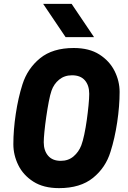

<svg xmlns="http://www.w3.org/2000/svg" viewBox="-20 -960 660 992"><path d="M285 12Q205 12 152.5 -21.5Q100 -55 74.5 -107Q49 -159 49 -215Q49 -288 61.5 -371.5Q74 -455 96 -524Q122 -606 187 -659Q252 -712 361 -712Q441 -712 493.5 -678.5Q546 -645 572 -593Q598 -541 598 -485Q598 -412 585.5 -328.5Q573 -245 551 -176Q526 -94 460.5 -41Q395 12 285 12ZM294 -129Q333 -129 360 -152Q387 -175 400 -209Q408 -230 415.5 -265.5Q423 -301 428.5 -340.5Q434 -380 437.5 -416.5Q441 -453 441 -475Q441 -519 418.5 -545Q396 -571 352 -571Q313 -571 285.5 -548.5Q258 -526 246 -491Q239 -471 232 -434.5Q225 -398 219 -356.5Q213 -315 209.5 -279.5Q206 -244 206 -225Q206 -182 228.5 -155.5Q251 -129 294 -129ZM319 -768 203 -940H350L466 -768Z"/></svg>

Font: Finlandica
Style: Bold Italic
Weight: 700
Italic angle: -8°
Designer: Niklas Ekholm, Juho Hiilivirta, Jaakko Suomalainen
Foundry: Helsinki Type Studio
Version: Version 1.064; ttfautohint (v1.8.4.7-5d5b)